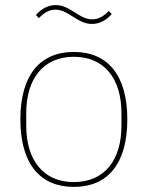

<svg xmlns="http://www.w3.org/2000/svg" viewBox="-20 -722 580 754"><path d="M341 -628C369 -628 395 -640 419 -667L407 -679C386 -657 366 -646 342 -646C323 -646 305 -653 276 -672C242 -694 222 -702 199 -702C171 -702 145 -690 121 -663L133 -651C154 -673 174 -684 198 -684C217 -684 235 -677 264 -658C298 -636 318 -628 341 -628ZM270 12C402 12 480 -78 480 -253C480 -428 402 -518 270 -518C138 -518 60 -428 60 -253C60 -78 138 12 270 12ZM270 -7C150 -7 83 -93 83 -229V-277C83 -413 150 -499 270 -499C390 -499 457 -413 457 -277V-229C457 -93 390 -7 270 -7Z"/></svg>

Font: IBM Plex Thai Thin
Style: Regular
Weight: 100
Designer: Mike Abbink, Paul van der Laan, Pieter van Rosmalen, Ben Mitchell, Mark Frömberg
Foundry: Bold Monday
Version: Version 1.0